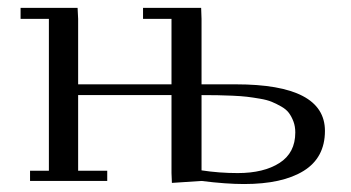

<svg xmlns="http://www.w3.org/2000/svg" viewBox="-20 -459 890 487"><path d="M32.2 -411.1V-439H176.8L178.2 -411.1V-245.1H415V-411.1H342.8V-439H490.2L491.2 -411.1V-245.1H578.1Q804.2 -245.1 804.2 -127Q804.2 -59.1 750.2 -25.6Q696.3 7.8 599.1 7.8Q553.7 7.8 491.2 0L416 4.9L415 -20V-217.8H178.2V-25.9H252V0H56.2V-25.9H104V-411.1ZM491.2 -26.9Q536.1 -20 583 -20Q648.9 -20 689 -45.7Q729 -71.3 729 -123Q729 -138.2 724.4 -150.6Q719.7 -163.1 712.9 -172.4Q706.1 -181.6 693.6 -188.7Q681.2 -195.8 669.4 -200.7Q657.7 -205.6 639.2 -208.7Q620.6 -211.9 606.2 -213.6Q591.8 -215.3 569.1 -216.3Q546.4 -217.3 531 -217.5Q515.6 -217.8 491.2 -217.8Z"/></svg>

Font: Dehuti
Style: Book
Weight: 400
Version: Version 1.2